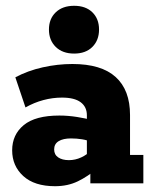

<svg xmlns="http://www.w3.org/2000/svg" viewBox="-20 -633 529 663"><path d="M170 10Q99 10 60.5 -25Q22 -60 22 -114Q22 -168 62 -201Q102 -234 185 -234Q215 -234 246.5 -229Q278 -224 298 -218L280 -205V-235Q280 -264 258.5 -280Q237 -296 194 -296Q162 -296 130 -287.5Q98 -279 68 -262L33 -366Q76 -389 127.5 -400.5Q179 -412 230 -412Q330 -412 379.5 -367Q429 -322 429 -236V-98H475V0H292V-67L315 -51Q284 -24 249 -7Q214 10 170 10ZM218 -80Q240 -80 260.5 -89.5Q281 -99 293 -113L280 -78V-170L297 -142Q282 -149 263.5 -152Q245 -155 225 -155Q198 -155 182.5 -145.5Q167 -136 167 -117Q167 -99 181 -89.5Q195 -80 218 -80ZM236 -448Q196 -448 172.5 -471Q149 -494 149 -531Q149 -568 172.5 -590.5Q196 -613 236 -613Q276 -613 299 -590.5Q322 -568 322 -531Q322 -494 299 -471Q276 -448 236 -448Z"/></svg>

Font: Rokkitt ExtraBold
Style: Regular
Weight: 800
Version: Version 3.103